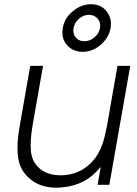

<svg xmlns="http://www.w3.org/2000/svg" viewBox="-20 -874 648 908"><path d="M277 -741.5Q284.5 -788 324 -820.5Q363.5 -854 410.5 -854Q458 -854 484 -820.5Q510.5 -787 503 -741.5Q494.5 -695 456 -662Q417.5 -629 371 -629Q323.5 -629 296 -662Q268.5 -694.5 277 -741.5ZM328 -741.5Q323 -716 338 -697Q353 -679 379 -679Q404.5 -679 426.5 -697Q448 -715.5 453 -741.5Q455 -754.5 452.2 -765.8Q449.5 -777 442.2 -785.5Q435 -794 424.5 -799Q414 -804 401 -804Q375 -804 353.5 -785.5Q332.5 -767.5 328 -741.5ZM596 -562.5 497 0H441.5L456.5 -84.5Q436.5 -61.5 417.5 -45Q385.5 -18 346 -3.8Q306.5 10.5 267.5 12.5Q264 13 258.5 13.2Q253 13.5 246 13.5Q171 13.5 123 -27Q73.5 -67 65 -133Q57.5 -198.5 75 -288.5L123 -562.5H183.5L135.5 -289.5Q121 -208.5 126.5 -156.5Q132.5 -105 171 -74Q208 -45 267.5 -45Q301 -45 332.5 -55.2Q364 -65.5 389.5 -85.5Q438.5 -122.5 462.5 -187.5Q469 -204.5 474.5 -226.5Q480 -248.5 485.5 -276L535.5 -562.5Z"/></svg>

Font: Russisch Sans Light
Style: Italic
Weight: 300
Italic angle: -10°
Designer: Michael Sharanda (font) & Cristiano Sobral (main changes)
Foundry: Michael Sharanda
Version: Version 2.00;September 8, 2020;FontCreator 13.0.0.2681 64-bi